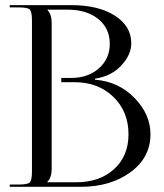

<svg xmlns="http://www.w3.org/2000/svg" viewBox="-20 -722 632 742"><path d="M163.1 -17.6H274.4Q365.2 -17.6 420.9 -68.4Q476.6 -119.1 476.6 -203.1Q476.6 -291 418 -347.7Q359.4 -404.3 268.6 -404.3H216.8V-420.9H255.9Q320.3 -420.9 362.3 -458Q404.3 -495.1 404.3 -552.7Q404.3 -612.3 359.9 -648.4Q315.4 -684.6 242.2 -684.6H163.1V-683.6Q179.7 -667 179.7 -632.8V-69.3Q179.7 -36.1 163.1 -19.5ZM17.6 0V-8.8H51.8Q86.9 -8.8 95.2 -17.1Q103.5 -25.4 103.5 -60.5V-641.6Q103.5 -676.8 95.2 -685.1Q86.9 -693.4 51.8 -693.4H17.6V-702.1H255.9Q360.4 -702.1 423.8 -661.6Q487.3 -621.1 487.3 -554.7Q487.3 -509.8 448.2 -468.3Q409.2 -426.8 346.7 -418V-414.1Q437.5 -407.2 499.5 -343.8Q561.5 -280.3 561.5 -203.1Q561.5 -113.3 484.4 -56.6Q407.2 0 292 0Z"/></svg>

Font: FoglihtenNo07
Style: Regular
Weight: 500
Designer: gluk (gluksza@wp.pl)
Foundry: gluk (gluksza@wp.pl)
Version: Version 0.871